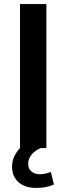

<svg xmlns="http://www.w3.org/2000/svg" viewBox="-20 -725 324 940"><path d="M78 0V-705H207V0ZM157 195Q102 195 70.5 167Q39 139 39 91Q39 49 67 13Q95 -23 141 -42L179 0Q162 7 148 18.5Q134 30 126 45Q118 60 118 77Q118 102 134.5 115Q151 128 174 128Q189 128 202 125Q215 122 229 117L244 178Q225 187 204 191Q183 195 157 195Z"/></svg>

Font: Mulish ExtraLight
Style: Bold
Weight: 700
Version: Version 3.603